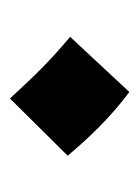

<svg xmlns="http://www.w3.org/2000/svg" viewBox="33 -495 280 386"><g transform="rotate(90 173.0 -302.0)"><path d="M178 -182 293 -298C259 -339 215 -385 165 -422L54 -303C104 -261 130 -234 178 -182Z"/></g></svg>

Font: Noto Sans Arabic UI SmCn XBd
Style: Regular
Weight: 800
Width: 4
Designer: Monotype Design Team, Nadine Chahine and Nizar Qandah
Foundry: Monotype Imaging Inc.
Version: Version 2.010